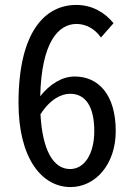

<svg xmlns="http://www.w3.org/2000/svg" viewBox="-20 -746 540 778"><path d="M266 12C365 12 449 -78 449 -215C449 -361 380 -436 283 -436C230 -436 181 -404 143 -356C148 -576 217 -649 290 -649C328 -649 365 -629 389 -594L440 -652C406 -694 355 -726 289 -726C163 -726 55 -618 55 -329C55 -105 149 12 266 12ZM144 -283C184 -345 229 -366 264 -366C327 -366 362 -314 362 -215C362 -122 322 -61 264 -61C196 -61 152 -137 144 -283Z"/></svg>

Font: Noto Sans Mono CJK SC
Style: Regular
Weight: 400
Designer: Ryoko NISHIZUKA 西塚涼子 (kana, bopomofo & ideographs); Paul D. Hunt (Latin, Greek & Cyrillic); Sandoll Communications 산돌커뮤니
Foundry: Adobe
Version: Version 2.004;hotconv 1.0.118;makeotfexe 2.5.65603